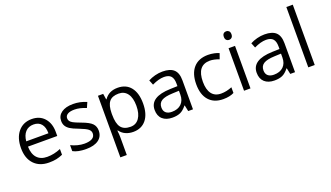

<svg xmlns="http://www.w3.org/2000/svg" viewBox="-84 -1396 3912 2272"><g transform="rotate(-20 1872.5 -260.0)"><path d="M312 9.8Q193.4 9.8 124.8 -62.5Q56.2 -134.8 56.2 -263.2Q56.2 -392.6 119.9 -468.8Q183.6 -544.9 291 -544.9Q391.6 -544.9 450.2 -478.8Q508.8 -412.6 508.8 -304.2V-252.9H140.1Q142.6 -158.7 187.7 -109.9Q232.9 -61 314.9 -61Q401.4 -61 485.8 -97.2V-24.9Q442.9 -6.3 404.5 1.7Q366.2 9.8 312 9.8ZM290 -477.1Q225.6 -477.1 187.3 -435.1Q148.9 -393.1 142.1 -318.8H421.9Q421.9 -395.5 387.7 -436.3Q353.5 -477.1 290 -477.1Z M992.2 -146Q992.2 -71.3 936.5 -30.8Q880.9 9.8 780.3 9.8Q673.8 9.8 614.3 -23.9V-99.1Q652.8 -79.6 697 -68.4Q741.2 -57.1 782.2 -57.1Q845.7 -57.1 879.9 -77.4Q914.1 -97.7 914.1 -139.2Q914.1 -170.4 887 -192.6Q859.9 -214.8 781.2 -245.1Q706.5 -272.9 675 -293.7Q643.6 -314.5 628.2 -340.8Q612.8 -367.2 612.8 -403.8Q612.8 -469.2 666 -507.1Q719.2 -544.9 812 -544.9Q898.4 -544.9 981 -509.8L952.1 -443.8Q871.6 -477.1 806.2 -477.1Q748.5 -477.1 719.2 -459Q689.9 -440.9 689.9 -409.2Q689.9 -387.7 700.9 -372.6Q711.9 -357.4 736.3 -343.8Q760.7 -330.1 830.1 -304.2Q925.3 -269.5 958.7 -234.4Q992.2 -199.2 992.2 -146Z M1373 9.8Q1320.8 9.8 1277.6 -9.5Q1234.4 -28.8 1205.1 -68.8H1199.2Q1205.1 -22 1205.1 20V240.2H1124V-535.2H1189.9L1201.2 -461.9H1205.1Q1236.3 -505.9 1277.8 -525.4Q1319.3 -544.9 1373 -544.9Q1479.5 -544.9 1537.4 -472.2Q1595.2 -399.4 1595.2 -268.1Q1595.2 -136.2 1536.4 -63.2Q1477.5 9.8 1373 9.8ZM1361.3 -476.1Q1279.3 -476.1 1242.7 -430.7Q1206.1 -385.3 1205.1 -286.1V-268.1Q1205.1 -155.3 1242.7 -106.7Q1280.3 -58.1 1363.3 -58.1Q1432.6 -58.1 1471.9 -114.3Q1511.2 -170.4 1511.2 -269Q1511.2 -369.1 1471.9 -422.6Q1432.6 -476.1 1361.3 -476.1Z M2065.9 0 2049.8 -76.2H2045.9Q2005.9 -25.9 1966.1 -8.1Q1926.3 9.8 1866.7 9.8Q1787.1 9.8 1741.9 -31.2Q1696.8 -72.3 1696.8 -147.9Q1696.8 -310.1 1956.1 -317.9L2046.9 -320.8V-354Q2046.9 -417 2019.8 -447Q1992.7 -477.1 1933.1 -477.1Q1866.2 -477.1 1781.7 -436L1756.8 -498Q1796.4 -519.5 1843.5 -531.7Q1890.6 -543.9 1938 -543.9Q2033.7 -543.9 2079.8 -501.5Q2126 -459 2126 -365.2V0ZM1882.8 -57.1Q1958.5 -57.1 2001.7 -98.6Q2044.9 -140.1 2044.9 -214.8V-263.2L1963.9 -259.8Q1867.2 -256.3 1824.5 -229.7Q1781.7 -203.1 1781.7 -147Q1781.7 -103 1808.3 -80.1Q1835 -57.1 1882.8 -57.1Z M2506.8 9.8Q2390.6 9.8 2326.9 -61.8Q2263.2 -133.3 2263.2 -264.2Q2263.2 -398.4 2327.9 -471.7Q2392.6 -544.9 2512.2 -544.9Q2550.8 -544.9 2589.4 -536.6Q2627.9 -528.3 2649.9 -517.1L2625 -448.2Q2598.1 -459 2566.4 -466.1Q2534.7 -473.1 2510.3 -473.1Q2347.2 -473.1 2347.2 -265.1Q2347.2 -166.5 2387 -113.8Q2426.8 -61 2504.9 -61Q2571.8 -61 2642.1 -89.8V-18.1Q2588.4 9.8 2506.8 9.8Z M2850.1 0H2769V-535.2H2850.1ZM2762.2 -680.2Q2762.2 -708 2775.9 -720.9Q2789.6 -733.9 2810.1 -733.9Q2829.6 -733.9 2843.8 -720.7Q2857.9 -707.5 2857.9 -680.2Q2857.9 -652.8 2843.8 -639.4Q2829.6 -626 2810.1 -626Q2789.6 -626 2775.9 -639.4Q2762.2 -652.8 2762.2 -680.2Z M3351.1 0 3335 -76.2H3331.1Q3291 -25.9 3251.2 -8.1Q3211.4 9.8 3151.9 9.8Q3072.3 9.8 3027.1 -31.2Q2981.9 -72.3 2981.9 -147.9Q2981.9 -310.1 3241.2 -317.9L3332 -320.8V-354Q3332 -417 3304.9 -447Q3277.8 -477.1 3218.3 -477.1Q3151.4 -477.1 3066.9 -436L3042 -498Q3081.5 -519.5 3128.7 -531.7Q3175.8 -543.9 3223.1 -543.9Q3318.8 -543.9 3365 -501.5Q3411.1 -459 3411.1 -365.2V0ZM3168 -57.1Q3243.7 -57.1 3286.9 -98.6Q3330.1 -140.1 3330.1 -214.8V-263.2L3249 -259.8Q3152.3 -256.3 3109.6 -229.7Q3066.9 -203.1 3066.9 -147Q3066.9 -103 3093.5 -80.1Q3120.1 -57.1 3168 -57.1Z M3659.2 0H3578.1V-759.8H3659.2Z"/></g></svg>

Font: f02954597
Style: Regular
Weight: 400
Foundry: Ascender Corporation
Version: Version 1.10